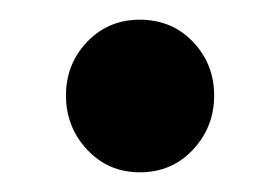

<svg xmlns="http://www.w3.org/2000/svg" viewBox="-20 -349 284 195"><path d="M122 -174Q90 -174 68.5 -197Q47 -220 47 -252Q47 -284 68.5 -306.5Q90 -329 122 -329Q154.5 -329 176 -306.5Q197.5 -284 197.5 -252Q197.5 -220 176 -197Q154.5 -174 122 -174Z"/></svg>

Font: Fraunces 144pt Soft SemiBold
Style: Regular
Weight: 600
Version: Version 1.000;[b76b70a41]